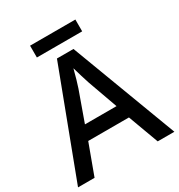

<svg xmlns="http://www.w3.org/2000/svg" viewBox="-199 -994 1052 1127"><g transform="rotate(-30 327.0 -430.5)"><path d="M479 -861H172V-781H479ZM540 0H653L383 -717H271L0 0H112L188 -206H464ZM362 -501 434 -300H220L292 -501C300 -524 316 -578 326 -619C334 -589 355 -522 362 -501Z"/></g></svg>

Font: Noto Sans Devanagari UI Medium
Style: Regular
Weight: 500
Designer: Jelle Bosma - Monotype Design Team
Foundry: Monotype Imaging Inc.
Version: Version 2.004